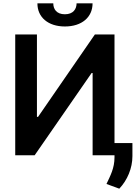

<svg xmlns="http://www.w3.org/2000/svg" viewBox="-20 -935 817 1156"><path d="M71.7 -727.3V0H188.6L531.6 -495.4H537.6V0H669.4V11.7C669.4 78.1 644.2 123.2 621.1 172.6L698.2 201C746.8 149.9 777.3 77.8 777.3 5V-73.5H669.4V-727.3H551.1L209.2 -231.5H202.4V-727.3ZM205.3 -914.8C204.9 -831.7 269.2 -775.6 370.7 -775.6C473 -775.6 537.3 -831.7 537.3 -914.8H441.1C440.7 -880 420.8 -849.1 370.7 -849.1C320 -849.1 300.8 -880.7 300.8 -914.8Z"/></svg>

Font: Margiela Sans Semi Bold
Style: Regular
Weight: 600
Designer: Stefan Endress, Andreas Faust
Version: Version 1.100;FEAKit 1.0